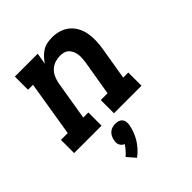

<svg xmlns="http://www.w3.org/2000/svg" viewBox="-222 -655 1040 1040"><g transform="rotate(-45 298.0 -134.5)"><path d="M-4 0V-101H48L100 -419H62V-520H237L226 -455Q237 -471 250.5 -485.5Q264 -500 281 -510.5Q298 -521 317 -524.5Q336 -528 355 -528Q383 -528 410 -519.5Q437 -511 457 -493.5Q477 -476 489.5 -452Q502 -428 506.5 -400.5Q511 -373 510 -344.5Q509 -316 504 -287L473 -101H512V0H301V-101H353L387 -303Q389 -318 390 -332.5Q391 -347 389 -361Q387 -375 381.5 -387.5Q376 -400 366.5 -409.5Q357 -419 343.5 -423Q330 -427 316 -427Q296 -427 276.5 -421Q257 -415 241.5 -401Q226 -387 217.5 -368Q209 -349 205 -330L167 -101H206V0ZM219 259 178 212Q191 201 203 187.5Q215 174 224 159Q216 156 210 150.5Q204 145 200.5 137.5Q197 130 196.5 121.5Q196 113 198 104Q200 92 205.5 80.5Q211 69 220.5 60.5Q230 52 242 48.5Q254 45 266 45Q278 45 289 48.5Q300 52 307 60.5Q314 69 315.5 80.5Q317 92 315 104Q311 126 303 147.5Q295 169 283 189Q271 209 254.5 227Q238 245 219 259Z"/></g></svg>

Font: Iosevka Etoile Oblique
Style: Bold
Weight: 700
Italic angle: -9°
Designer: Belleve Invis
Foundry: Belleve Invis
Version: Version 15.5.2; ttfautohint (v1.8.4)